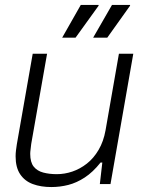

<svg xmlns="http://www.w3.org/2000/svg" viewBox="-20 -743 584 775"><path d="M187 12Q145 12 112.5 0Q80 -12 61.5 -39.5Q43 -67 43 -112Q43 -124 44.5 -136Q46 -148 48 -161L112 -526H170L106 -162Q105 -151 103.5 -140.5Q102 -130 102 -122Q102 -88 116 -70.5Q130 -53 154.5 -46.5Q179 -40 209 -40Q241 -40 272 -50.5Q303 -61 330.5 -82.5Q358 -104 378 -138Q398 -172 406 -217L460 -526H518L426 0H383L393 -87H386Q355 -48 322 -26.5Q289 -5 255.5 3.5Q222 12 187 12ZM231 -591 306 -723H378V-720L285 -591ZM356 -591 432 -723H505V-720L413 -591Z"/></svg>

Font: Archivo SemiBold ExtraLight
Style: Italic
Weight: 250
Italic angle: -10°
Version: Version 2.001